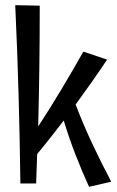

<svg xmlns="http://www.w3.org/2000/svg" viewBox="-20 -716 452 744"><path d="M39 -696C50 -464 56 -234 59 -5H120L124 -119C159 -161 193 -205 227 -249C254 -159 288 -74 325 8L411 -12C360 -109 312 -208 273 -311C314 -367 355 -425 395 -485L303 -516C247 -417 189 -319 128 -226C132 -381 134 -537 134 -694Z"/></svg>

Font: Englebert
Style: Regular
Weight: 400
Designer: Astigmatic (AOETI)
Foundry: Astigmatic (AOETI)
Version: Version 1.000